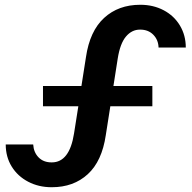

<svg xmlns="http://www.w3.org/2000/svg" viewBox="-20 -778 804 804"><path d="M758 -579H644Q643 -611 622 -632.5Q601 -654 567 -654H566Q532 -654 507.5 -625Q483 -596 473 -533L455 -418H618V-333H442L423 -212Q407 -103 347.5 -48.5Q288 6 197 6H196Q142 6 98 -17Q54 -40 29 -80.5Q4 -121 4 -173H119Q121 -140 141.5 -119Q162 -98 196 -98H197Q271 -98 290 -219L308 -333H160V-418H321L340 -539Q356 -648 416 -703Q476 -758 567 -758H568Q622 -758 665.5 -735Q709 -712 733.5 -671Q758 -630 758 -579Z"/></svg>

Font: 카카오 큰글씨 ExtraBold
Style: Regular
Weight: 800
Designer: Park Young-rak; Lee Sang-min; Kim Jung-jin; Min Bon; Park Min-gyu;
Foundry: Kakao Corporation
Version: Version 2.003